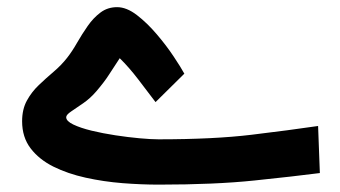

<svg xmlns="http://www.w3.org/2000/svg" viewBox="-20 -514 947 534"><path d="M420.9 -126.5Q574.2 -126.5 679.7 -139.2Q785.2 -151.9 864.7 -163.6L869.6 -32.7Q797.4 -23.4 687.5 -12Q577.6 -0.5 421.9 -0.5Q373.5 -0.5 320.8 -4.6Q268.1 -8.8 218.3 -19.8Q168.5 -30.8 128.7 -50.5Q88.9 -70.3 65.2 -101.3Q41.5 -132.3 41.5 -176.8Q41.5 -210 54.7 -234.1Q67.9 -258.3 87.9 -277.3Q107.9 -296.4 129.2 -314.5Q150.4 -332.5 166.5 -353Q180.7 -371.1 194.3 -395Q208 -418.9 223.9 -441.7Q239.7 -464.4 259.5 -479.2Q279.3 -494.1 305.7 -494.1Q332 -494.1 360.6 -472.2Q389.2 -450.2 416 -418.7Q442.9 -387.2 463.1 -356.7Q483.4 -326.2 492.7 -309.1L412.6 -230Q390.1 -259.8 364.5 -293.2Q338.9 -326.7 313 -352.1Q294.9 -324.7 282.7 -305.7Q270.5 -286.6 248.5 -260.7Q231.4 -240.7 211.7 -227.1Q191.9 -213.4 178 -204.1Q164.1 -194.8 164.1 -188Q164.1 -177.2 183.8 -167.7Q203.6 -158.2 234.6 -150.6Q265.6 -143.1 301 -137.7Q336.4 -132.3 368.4 -129.4Q400.4 -126.5 420.9 -126.5Z"/></svg>

Font: Vazirmatn RD UI
Style: Bold
Weight: 700
Designer: Saber Rastikerdar
Foundry: Saber Rastikerdar
Version: Version 33.003